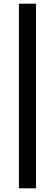

<svg xmlns="http://www.w3.org/2000/svg" viewBox="-20 -766 298 1040"><path d="M82.5 254V-746H175V254Z"/></svg>

Font: Newsreader ExtraBold
Style: Regular
Weight: 800
Designer: Hugues Gentile
Foundry: Production Type
Version: Version 1.003